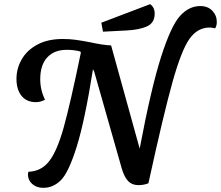

<svg xmlns="http://www.w3.org/2000/svg" viewBox="-20 -878 1060 921"><path d="M1020 -772Q1020 -755 1012 -742Q996 -746 986 -746Q927 -746 888.5 -691Q850 -636 807.5 -484.5Q765 -333 692 1Q671 10 644 10Q613 10 594.5 -9.5Q576 -29 564 -70L432 -534L426 -546Q387 -299 348 -174.5Q309 -50 272 -13.5Q235 23 188 23Q155 23 134.5 4.5Q114 -14 114 -41Q114 -44 116 -54Q178 -56 216 -105Q254 -154 285.5 -266.5Q317 -379 368 -626L365 -631Q336 -639 300 -639Q240 -639 206.5 -602.5Q173 -566 173 -498Q173 -446 196 -400Q175 -388 152 -388Q108 -388 83.5 -418Q59 -448 59 -500Q59 -549 84 -593Q109 -637 159 -664Q209 -691 281 -691Q314 -691 343 -687Q372 -683 414 -675Q472 -662 513 -660L650 -165Q705 -456 752.5 -604.5Q800 -753 843 -801Q886 -849 941 -849Q977 -849 998.5 -826.5Q1020 -804 1020 -772ZM700 -858Q722 -843 722 -813Q722 -768 685 -751.5Q648 -735 589 -732L474 -726L466 -769Z"/></svg>

Font: Sansita SW
Style: Italic
Weight: 400
Italic angle: -11°
Designer: Pablo Cosgaya
Foundry: Omnibus-Type
Version: Version 1.000